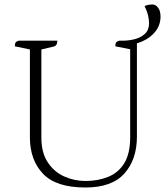

<svg xmlns="http://www.w3.org/2000/svg" viewBox="-20 -822 734 854"><path d="M360 12Q229 12 171 -49.5Q113 -111 113 -211V-602L46 -616Q46 -628 49.5 -633Q53 -638 63 -641H235Q235 -619 219 -615L164 -602V-210Q164 -143 192.5 -100Q221 -57 266 -37Q311 -17 360 -17Q416 -17 461.5 -35.5Q507 -54 533 -96.5Q559 -139 559 -212V-603L493 -616Q493 -628 496.5 -633Q500 -638 510 -641H589V-214Q589 -113 533.5 -50.5Q478 12 360 12ZM526 -621V-641Q553 -641 580 -648Q607 -655 625 -672Q643 -689 643 -719Q643 -734 638.5 -753.5Q634 -773 623 -795Q632 -799 640 -800.5Q648 -802 659 -802Q672 -802 683 -788Q694 -774 694 -748Q694 -712 672.5 -683.5Q651 -655 613 -638Q575 -621 526 -621Z"/></svg>

Font: Petrona ExtraLight
Style: Regular
Weight: 200
Designer: Ringo R. Seeber
Foundry: Ringo R. Seeber
Version: Version 2.001; ttfautohint (v1.8.3)